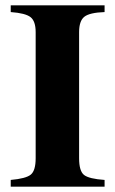

<svg xmlns="http://www.w3.org/2000/svg" viewBox="-20 -696 429 716"><path d="M370 0H20V-25Q77 -30 95 -45Q113 -60 113 -106V-576Q113 -617 94 -632Q75 -647 20 -651V-676H370V-651Q314 -649 294.5 -633.5Q275 -618 275 -576V-106Q275 -58 293.5 -43.5Q312 -29 370 -25Z"/></svg>

Font: STIX
Style: Bold
Weight: 700
Designer: MicroPress Inc., with final additions and corrections provided by Coen Hoffman, Elsevier (retired)
Version: Version 1.1.1